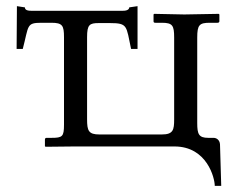

<svg xmlns="http://www.w3.org/2000/svg" viewBox="-20 -476 761 624"><path d="M301 -401H337C396 -401 390 -392 406 -317H427V-456L400 -452C400 -446 394 -441 380 -441H81C65 -441 61 -446 61 -452L35 -456L34 -317H54C74 -393 65 -402 115 -402H147C183 -402 188 -393 188 -355V-71C188 -32 183 -28 147 -28H131C128 -28 126 -26 126 -22V-1L128 1L221 0H547C653 0 678 103 678 128H699L695 -7C694 -21 684 -28 674 -28H657C626 -28 621 -40 621 -76V-354C621 -395 628 -402 662 -402H687C691 -402 693 -404 693 -407V-429L691 -431L579 -429L481 -431L479 -429V-407C479 -403 481 -402 485 -402H506C541 -402 546 -393 546 -354V-88C546 -54 543 -39 506 -39H303C268 -39 263 -51 263 -88V-355C263 -396 271 -401 301 -401Z"/></svg>

Font: Libertinus Serif
Style: Regular
Weight: 400
Designer: Philipp H. Poll
Foundry: Khaled Hosny
Version: Version 6.2